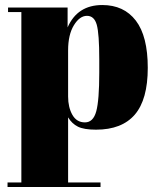

<svg xmlns="http://www.w3.org/2000/svg" viewBox="-20 -506 628 764"><path d="M251 -305V-122Q251 -79 268 -49Q285 -19 318 -19Q351 -19 363 -63Q375 -107 375 -217V-269Q375 -372 365 -407.5Q355 -443 326 -443Q297 -443 274 -405.5Q251 -368 251 -305ZM249 -476V-397Q288 -486 387 -486Q473 -486 520.5 -424Q568 -362 568 -236Q568 -110 516.5 -50Q465 10 362 10Q314 10 290 -2Q266 -14 251 -39V220H380V238H10V220H65V-458H12V-476Z"/></svg>

Font: Abril Fatface
Style: Regular
Weight: 400
Designer: Veronika Burian, Jos Scaglione
Foundry: TypeTogether
Version: Version 1.001